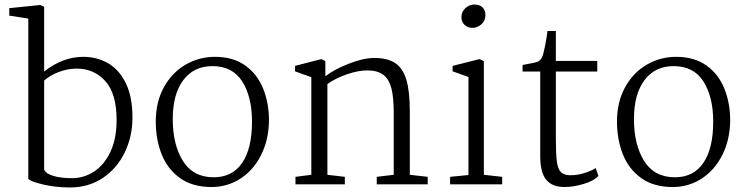

<svg xmlns="http://www.w3.org/2000/svg" viewBox="-20 -814 3295 848"><path d="M21 -745V-778L158 -792L175 -784V-498Q257 -563 348 -563Q407 -563 456 -535.5Q505 -508 535 -448Q565 -388 565 -295Q565 -210 530 -139Q495 -68 432.5 -27Q370 14 289 14Q226 14 171 1Q116 -12 105 -24V-732ZM298 -27Q350 -27 395 -56Q440 -85 467.5 -143Q495 -201 495 -284Q495 -401 445 -456Q395 -511 319 -511Q279 -511 239.5 -496Q200 -481 175 -458V-65Q183 -46 217.5 -36.5Q252 -27 298 -27Z M1168 -282Q1167 -197 1133.5 -130Q1100 -63 1042.5 -25.5Q985 12 914 12Q830 12 775 -27.5Q720 -67 694 -132.5Q668 -198 668 -278Q668 -363 703.5 -428Q739 -493 799 -528Q859 -563 929 -563Q1010 -563 1063.5 -524.5Q1117 -486 1142.5 -422Q1168 -358 1168 -282ZM743 -288Q743 -175 788 -103Q833 -31 924 -31Q1006 -31 1049.5 -94.5Q1093 -158 1093 -277Q1093 -386 1050 -454Q1007 -522 918 -522Q836 -522 789.5 -460Q743 -398 743 -288Z M1355 -42V-473L1283 -499V-523L1399 -553L1417 -544V-477Q1455 -507 1520 -532.5Q1585 -558 1634 -558Q1692 -558 1726 -535Q1760 -512 1775 -461Q1790 -410 1790 -324V-42L1869 -33V0H1644V-33L1719 -42V-315Q1719 -384 1708.5 -424.5Q1698 -465 1672.5 -484Q1647 -503 1602 -503Q1563 -503 1514 -486.5Q1465 -470 1426 -443V-42L1503 -33V0H1285V-33Z M2124 -747Q2124 -723 2106.5 -707Q2089 -691 2066 -691Q2046 -691 2032 -704Q2018 -717 2018 -738Q2018 -762 2035.5 -778Q2053 -794 2075 -794Q2099 -794 2111.5 -781Q2124 -768 2124 -747ZM2117 -544V-42L2198 -33V0H1968V-33L2049 -41V-474L1979 -499V-523L2098 -553Z M2435 -545H2618V-498H2435V-204Q2435 -134 2439.5 -100.5Q2444 -67 2457.5 -53.5Q2471 -40 2500 -40Q2531 -40 2563.5 -50.5Q2596 -61 2611 -72L2623 -37Q2603 -15 2557.5 -1.5Q2512 12 2474 12Q2419 12 2392.5 -20Q2366 -52 2366 -125V-498H2288V-527L2314 -532Q2344 -537 2355 -541.5Q2366 -546 2374 -561Q2380 -573 2388 -614.5Q2396 -656 2398 -677H2435Z M3205 -282Q3204 -197 3170.5 -130Q3137 -63 3079.5 -25.5Q3022 12 2951 12Q2867 12 2812 -27.5Q2757 -67 2731 -132.5Q2705 -198 2705 -278Q2705 -363 2740.5 -428Q2776 -493 2836 -528Q2896 -563 2966 -563Q3047 -563 3100.5 -524.5Q3154 -486 3179.5 -422Q3205 -358 3205 -282ZM2780 -288Q2780 -175 2825 -103Q2870 -31 2961 -31Q3043 -31 3086.5 -94.5Q3130 -158 3130 -277Q3130 -386 3087 -454Q3044 -522 2955 -522Q2873 -522 2826.5 -460Q2780 -398 2780 -288Z"/></svg>

Font: Martel UltraLight
Style: Regular
Weight: 250
Designer: Dan Reynolds
Foundry: Dan Reynolds
Version: Version 1.001; ttfautohint (v1.1) -l 5 -r 5 -G 72 -x 0 -D la